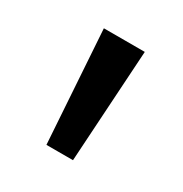

<svg xmlns="http://www.w3.org/2000/svg" viewBox="-78 -776 364 382"><g transform="rotate(30 104.0 -585.0)"><path d="M152 -714H58L75 -456H136Z"/></g></svg>

Font: Noto Sans Lao Looped ExtraCondensed
Style: Regular
Weight: 400
Width: 2
Designer: Mark Frömberg, Ben Mitchell
Foundry: The Fontpad Ltd
Version: Version 1.002